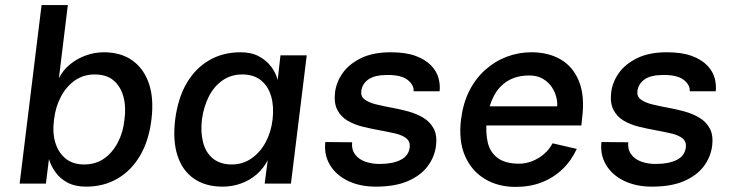

<svg xmlns="http://www.w3.org/2000/svg" viewBox="-20 -720 2870 753"><path d="M211 -413Q227 -445 254.5 -467.5Q282 -490 316.5 -502.5Q351 -515 387 -515Q454 -515 499 -483Q544 -451 564 -392.5Q584 -334 574 -252Q564 -168 529 -109Q494 -50 440 -19Q386 12 318 12Q275 12 245.5 -3.5Q216 -19 198 -44Q180 -69 172 -96L160 0H57L143 -700H246ZM351 -428Q308 -428 274.5 -405Q241 -382 219.5 -342Q198 -302 192 -252Q185 -200 197 -160.5Q209 -121 237.5 -98Q266 -75 310 -75Q355 -75 388 -98Q421 -121 442 -161Q463 -201 468 -250Q475 -301 464 -341Q453 -381 425.5 -404.5Q398 -428 351 -428Z M853 12Q786 12 740.5 -19.5Q695 -51 676 -110Q657 -169 667 -251Q678 -336 712.5 -394.5Q747 -453 801 -484Q855 -515 923 -515Q966 -515 995.5 -499Q1025 -483 1043.5 -458.5Q1062 -434 1069 -406L1080 -503H1183L1121 0H1018L1030 -92Q1014 -60 987 -36.5Q960 -13 925.5 -0.5Q891 12 853 12ZM889 -75Q932 -75 966 -98.5Q1000 -122 1021.5 -161.5Q1043 -201 1049 -251Q1055 -302 1043.5 -342Q1032 -382 1003.5 -405Q975 -428 930 -428Q886 -428 852.5 -404.5Q819 -381 799 -341.5Q779 -302 772 -252Q766 -202 776.5 -161.5Q787 -121 815.5 -98Q844 -75 889 -75Z M1454 12Q1391 12 1344 -11Q1297 -34 1273.5 -74Q1250 -114 1256 -163L1361 -162Q1358 -134 1372.5 -114.5Q1387 -95 1412.5 -86Q1438 -77 1468 -77Q1520 -77 1551.5 -93Q1583 -109 1587 -143Q1589 -165 1573.5 -177.5Q1558 -190 1530 -196.5Q1502 -203 1469 -209Q1436 -215 1403 -223Q1370 -231 1343.5 -246.5Q1317 -262 1303 -289Q1289 -316 1294 -358Q1299 -398 1324 -433.5Q1349 -469 1396 -492Q1443 -515 1512 -515Q1572 -515 1610.5 -500.5Q1649 -486 1671 -463Q1693 -440 1700 -413Q1707 -386 1704 -362H1602Q1604 -386 1579.5 -406Q1555 -426 1500 -426Q1450 -426 1425.5 -409Q1401 -392 1397 -364Q1394 -342 1410 -330Q1426 -318 1453.5 -311Q1481 -304 1514.5 -298Q1548 -292 1581 -283Q1614 -274 1640.5 -258Q1667 -242 1681 -215.5Q1695 -189 1690 -148Q1684 -103 1656.5 -67Q1629 -31 1579 -9.5Q1529 12 1454 12Z M2002 13Q1933 13 1881 -18.5Q1829 -50 1803.5 -109Q1778 -168 1788 -251Q1796 -315 1820.5 -363.5Q1845 -412 1883 -446Q1921 -480 1967.5 -497.5Q2014 -515 2064 -515Q2131 -515 2179.5 -486.5Q2228 -458 2251 -400.5Q2274 -343 2263 -257L2260 -228H1873L1882 -303H2165Q2167 -317 2162 -338Q2157 -359 2144 -378.5Q2131 -398 2109 -411Q2087 -424 2056 -424Q2006 -424 1971 -402.5Q1936 -381 1916 -342Q1896 -303 1889 -249Q1884 -202 1892.5 -163Q1901 -124 1931 -101Q1961 -78 2017 -78Q2041 -78 2066 -87.5Q2091 -97 2112.5 -115Q2134 -133 2147 -158L2242 -136Q2221 -90 2186 -56.5Q2151 -23 2105 -5Q2059 13 2002 13Z M2537 12Q2474 12 2427 -11Q2380 -34 2356.5 -74Q2333 -114 2339 -163L2444 -162Q2441 -134 2455.5 -114.5Q2470 -95 2495.5 -86Q2521 -77 2551 -77Q2603 -77 2634.5 -93Q2666 -109 2670 -143Q2672 -165 2656.5 -177.5Q2641 -190 2613 -196.5Q2585 -203 2552 -209Q2519 -215 2486 -223Q2453 -231 2426.5 -246.5Q2400 -262 2386 -289Q2372 -316 2377 -358Q2382 -398 2407 -433.5Q2432 -469 2479 -492Q2526 -515 2595 -515Q2655 -515 2693.5 -500.5Q2732 -486 2754 -463Q2776 -440 2783 -413Q2790 -386 2787 -362H2685Q2687 -386 2662.5 -406Q2638 -426 2583 -426Q2533 -426 2508.5 -409Q2484 -392 2480 -364Q2477 -342 2493 -330Q2509 -318 2536.5 -311Q2564 -304 2597.5 -298Q2631 -292 2664 -283Q2697 -274 2723.5 -258Q2750 -242 2764 -215.5Q2778 -189 2773 -148Q2767 -103 2739.5 -67Q2712 -31 2662 -9.5Q2612 12 2537 12Z"/></svg>

Font: Inclusive Sans Medium
Style: Italic
Weight: 500
Italic angle: -7°
Designer: Olivia King
Foundry: Olivia King
Version: Version 2.004